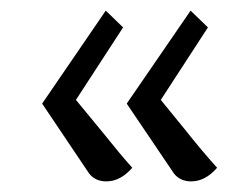

<svg xmlns="http://www.w3.org/2000/svg" viewBox="-20 -429 454 358"><path d="M384.8 -116.2Q362.8 -90.8 336.4 -90.8Q316.4 -90.8 304.7 -105L216.3 -235.8L335.4 -409.2L367.7 -377.9L279.8 -242.7L327.6 -184.1Q355 -149.4 384.8 -116.2ZM226.6 -116.2Q204.6 -90.8 178.2 -90.8Q158.2 -90.8 146.5 -105L58.6 -235.8L177.2 -409.2L209.5 -377.9L121.6 -242.7L169.9 -184.1Q204.6 -140.6 226.6 -116.2Z"/></svg>

Font: Noto Naskh Arabic
Style: Regular
Weight: 400
Designer: Monotype Design team
Foundry: Monotype Imaging Inc.
Version: Version 1.01